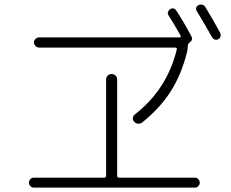

<svg xmlns="http://www.w3.org/2000/svg" viewBox="-20 -857 1040 865"><path d="M963.9 -680.7Q946.3 -671.9 934.6 -690.4Q901.4 -750 867.2 -805.7Q856.4 -823.2 874 -834Q881.8 -837.9 890.6 -835.9Q899.4 -834 904.3 -826.2Q941.4 -766.6 971.7 -709Q975.6 -701.2 973.6 -692.9Q971.7 -684.6 963.9 -680.7ZM587.9 -341.8Q732.4 -454.1 776.4 -633.8Q778.3 -642.6 769.5 -642.6H156.2Q147.5 -642.6 140.1 -649.9Q132.8 -657.2 132.8 -666Q132.8 -674.8 140.1 -681.6Q147.5 -688.5 156.2 -688.5H789.1Q792 -688.5 793.9 -691.4Q795.9 -694.3 793.9 -696.3Q763.7 -749 739.3 -788.1Q734.4 -794.9 736.8 -802.7Q739.3 -810.5 746.1 -815.4Q763.7 -826.2 775.4 -807.6Q805.7 -761.7 841.8 -694.3Q850.6 -677.7 835.9 -667Q827.1 -660.2 827.1 -656.2Q825.2 -631.8 822.3 -621.1Q796.9 -520.5 749 -445.3Q701.2 -370.1 621.1 -305.7Q613.3 -298.8 602.1 -299.8Q590.8 -300.8 584 -309.1Q577.1 -317.4 578.6 -326.7Q580.1 -335.9 587.9 -341.8ZM131.8 -11.7Q123 -11.7 116.7 -18.6Q110.4 -25.4 110.4 -34.2Q110.4 -43 116.7 -49.8Q123 -56.6 131.8 -56.6H450.2Q458 -56.6 458 -65.4V-499Q458 -508.8 464.8 -516.1Q471.7 -523.4 482.9 -523.4Q494.1 -523.4 501 -516.1Q507.8 -508.8 507.8 -499V-65.4Q507.8 -57.6 515.6 -56.6H858.4Q867.2 -56.6 873.5 -49.8Q879.9 -43 879.9 -34.2Q879.9 -25.4 873.5 -18.6Q867.2 -11.7 858.4 -11.7Z"/></svg>

Font: Rounded Mgen+ 1mn light
Style: Regular
Weight: 200
Designer: [Source Han Sans]
Ryoko NISHIZUKA  (kana & ideographs); Paul D. Hunt (Latin, Greek & Cyrillic); Wenlong ZHANG  (bopomofo
Version: Version 1.059.20150602